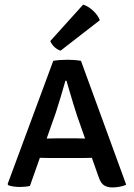

<svg xmlns="http://www.w3.org/2000/svg" viewBox="-20 -811 584 838"><path d="M212.5 -545.5Q225.6 -547.9 243.6 -549.1Q261.6 -550.2 274.8 -550.2Q287.2 -550.2 303.6 -549.1Q319.9 -547.9 333.4 -545.5L530.8 -4.9Q519.1 1.1 502 4.1Q485 7.1 470.8 7.1Q449.7 7.1 434.7 -1.7Q419.6 -10.4 409.5 -41.2L317.8 -301.6Q310.6 -323.1 302 -351.2Q293.5 -379.3 285.1 -407.5Q276.7 -435.7 270.2 -458.6H265.5Q256.3 -425.8 244.5 -386.4Q232.7 -347.1 224 -320.5L110.6 0.6Q100.9 2.9 89.1 4Q77.2 5.1 65.5 5.1Q51.9 5.1 38.7 3Q25.6 1 16.8 -2.2L13.2 -7.5ZM206.5 -121.3Q202.1 -121.3 189.6 -121.5Q177.2 -121.8 164.8 -122Q152.4 -122.3 147.4 -122.3H102.9L136.5 -206.2H175.6Q180.5 -206.2 191.3 -206.4Q202 -206.7 212.8 -206.9Q223.6 -207.2 228 -207.2H312.1Q316.8 -207.2 326.4 -206.9Q335.9 -206.7 345.4 -206.4Q355 -206.2 360 -206.2H401.4L432.4 -122.3H386.1Q381.5 -122.3 370 -122Q358.5 -121.8 346.8 -121.5Q335.2 -121.3 330.8 -121.3ZM342.9 -790.9Q365.6 -783.7 386.5 -764.2Q407.4 -744.8 415.7 -722.8L244.5 -589.9Q230.5 -594 217.8 -605.7Q205.1 -617.3 199.4 -631.8Z"/></svg>

Font: Signika SC
Style: Regular
Weight: 300
Designer: Anna Giedryś
Foundry: Anna Giedryś
Version: Version 2.000